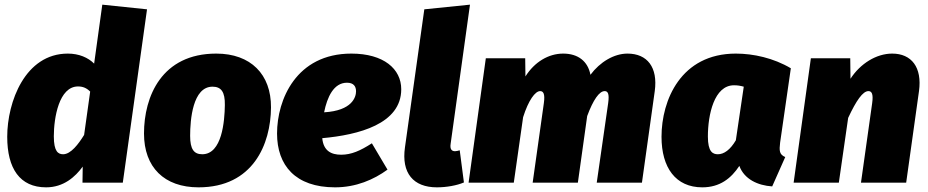

<svg xmlns="http://www.w3.org/2000/svg" viewBox="-20 -784 3982 824"><path d="M419 -764 384 -511C358 -537 319 -554 271 -554C88 -554 11 -347 11 -197C11 -61 65 20 178 20C253 20 303 -25 335 -69L334 0H507L611 -744ZM315 -413C336 -413 352 -406 367 -391L341 -205C317 -166 284 -122 251 -122C230 -122 211 -133 211 -199C211 -278 233 -413 315 -413Z M832 20C1066 20 1142 -165 1143 -323C1144 -465 1056 -554 908 -554C674 -554 598 -370 598 -211C598 -66 685 20 832 20ZM848 -122C812 -122 796 -144 796 -201C796 -270 807 -412 892 -412C929 -412 946 -390 945 -333C944 -264 933 -122 848 -122Z M1702 -401C1702 -488 1627 -554 1488 -554C1251 -554 1169 -356 1169 -211C1169 -75 1247 20 1418 20C1508 20 1584 -13 1643 -56L1576 -169C1526 -137 1488 -120 1444 -120C1401 -120 1368 -137 1363 -191C1519 -205 1702 -252 1702 -401ZM1371 -302C1384 -367 1412 -429 1469 -429C1498 -429 1508 -413 1508 -392C1508 -368 1492 -309 1371 -302Z M1997 -764 1801 -744 1718 -152C1702 -41 1754 20 1855 20C1896 20 1941 12 1971 -1L1953 -139C1946 -137 1939 -135 1933 -135C1920 -135 1910 -142 1914 -167Z M2673 -554C2615 -554 2555 -518 2514 -463C2503 -521 2461 -554 2397 -554C2334 -554 2274 -518 2235 -456L2234 -534H2065L1991 0H2185L2225 -281C2248 -354 2277 -393 2298 -393C2311 -393 2320 -383 2314 -341L2266 0H2460L2500 -286C2526 -356 2552 -393 2575 -393C2588 -393 2596 -383 2590 -341L2541 0H2735L2790 -393C2804 -495 2758 -554 2673 -554Z M3138 -554C2902 -554 2819 -354 2819 -197C2819 -64 2880 20 2994 20C3070 20 3118 -19 3153 -72C3174 -15 3232 12 3294 16L3350 -110C3324 -121 3324 -138 3328 -172L3374 -491C3300 -535 3213 -554 3138 -554ZM3130 -418C3146 -418 3157 -416 3172 -412L3138 -182C3114 -141 3087 -122 3061 -122C3039 -122 3018 -132 3018 -198C3018 -292 3045 -418 3130 -418Z M3809 -554C3741 -554 3672 -511 3630 -446L3629 -534H3460L3386 0H3580L3620 -278C3655 -353 3683 -393 3707 -393C3720 -393 3729 -383 3723 -341L3675 0H3869L3924 -393C3938 -495 3892 -554 3809 -554Z"/></svg>

Font: Fira Sans Heavy
Style: Italic
Weight: 900
Italic angle: -8°
Designer: bBox Type GmbH & Carrois Corporate GbR & Edenspiekermann AG
Foundry: bBox Type GmbH & Carrois Corporate GbR & Edenspiekermann AG
Version: Version 4.301;PS 004.301;hotconv 1.0.88;makeotf.lib2.5.64775